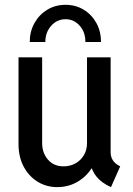

<svg xmlns="http://www.w3.org/2000/svg" viewBox="-20 -766 549 794"><path d="M216.8 7.8Q171.4 7.8 135 -14.9Q98.6 -37.6 77.6 -77.6Q56.6 -117.7 56.6 -169.9V-528.8H154.3V-174.3Q154.3 -133.8 178.2 -106Q202.1 -78.1 243.2 -78.1Q270 -78.1 292 -90.3Q314 -102.5 326.9 -124.3Q339.8 -146 339.8 -173.3V-528.8H437.5V-136.2Q437.5 -116.7 447.3 -102.3Q457 -87.9 477.1 -78.1L439 7.8Q399.4 -9.8 378.4 -36.4Q357.4 -63 355.5 -91.3L375.5 -69.3H336.9L370.6 -92.3Q351.1 -47.9 309.8 -20Q268.6 7.8 216.8 7.8ZM251 -746.1Q293 -746.1 326.2 -725.8Q359.4 -705.6 378.7 -670.7Q397.9 -635.7 397.5 -592.3H333Q333.5 -632.3 309.8 -659.4Q286.1 -686.5 251 -686.5Q215.8 -686.5 191.7 -659.4Q167.5 -632.3 167.5 -592.3H103Q103 -635.7 122.6 -670.7Q142.1 -705.6 175.5 -725.8Q209 -746.1 251 -746.1Z"/></svg>

Font: Reddit Sans Condensed Medium
Style: Regular
Weight: 500
Designer: Stephen Hutchings
Foundry: Reddit
Version: Version 1.014